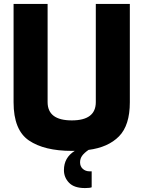

<svg xmlns="http://www.w3.org/2000/svg" viewBox="-20 -762 729 976"><path d="M640 -742V-242Q640 -125 585 -69Q530 -13 430 0Q407 16 397 30.5Q387 45 387 63Q387 84 401 96.5Q415 109 436 109H446V190Q437 194 412 194Q357 194 331 167Q305 140 305 103Q305 39 360 5H345Q205 5 127 -48Q49 -101 49 -242V-742H222V-243Q222 -150 345 -150Q467 -150 467 -243V-742Z"/></svg>

Font: Exo ExtraBold
Style: Regular
Weight: 800
Designer: Natanael Gama
Foundry: Natanael Gama
Version: Version 1.500